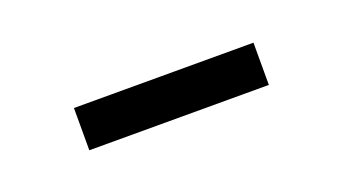

<svg xmlns="http://www.w3.org/2000/svg" viewBox="-24 -383 367 205"><g transform="rotate(-20 159.0 -280.0)"><path d="M57 -304H261V-256H57Z"/></g></svg>

Font: Encode Sans Compressed
Style: Light
Weight: 300
Designer: Pablo Impallari, Andres Torresi
Foundry: Pablo Impallari, Andres Torresi
Version: Version 1.000; ttfautohint (v1.00) -l 8 -r 50 -G 200 -x 14 -